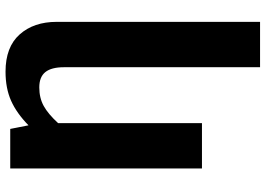

<svg xmlns="http://www.w3.org/2000/svg" viewBox="-153 -597 960 694"><g transform="rotate(-90 327.0 -250.0)"><path d="M595 -525V210H431V-499Q431 -544 413.5 -566Q396 -588 358 -588Q320 -588 291 -572Q262 -556 229 -520V0H65V-693H208L221 -627Q265 -670 310 -690Q355 -710 415 -710Q504 -710 549.5 -659Q595 -608 595 -525Z"/></g></svg>

Font: Fira Sans BGR
Style: Bold
Weight: 700
Designer: bBox Type GmbH & Carrois Corporate GbR & Edenspiekermann AG
Foundry: bBox Type GmbH & Carrois Corporate GbR & Edenspiekermann AG
Version: Version 4.301